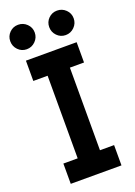

<svg xmlns="http://www.w3.org/2000/svg" viewBox="-163 -932 700 996"><g transform="rotate(-20 187.0 -434.5)"><path d="M47 0V-112H126V-568H47V-680H327V-568H249V-112H327V0ZM287 -734Q259 -734 239.5 -754Q220 -774 220 -802Q220 -830 239.5 -849.5Q259 -869 287 -869Q315 -869 335 -849.5Q355 -830 355 -802Q355 -774 335 -754Q315 -734 287 -734ZM72 -734Q44 -734 24.5 -754Q5 -774 5 -802Q5 -830 24.5 -849.5Q44 -869 72 -869Q100 -869 120 -849.5Q140 -830 140 -802Q140 -774 120 -754Q100 -734 72 -734Z"/></g></svg>

Font: Teachers SemiBold
Style: Regular
Weight: 600
Version: Version 1.001